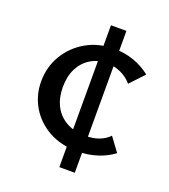

<svg xmlns="http://www.w3.org/2000/svg" viewBox="-125 -661 751 852"><g transform="rotate(20 250.5 -235.0)"><path d="M303 7Q226 7 168.5 -25Q111 -57 79 -111Q47 -165 47 -230Q47 -299 80.5 -355Q114 -411 171.5 -444Q229 -477 304 -477Q353 -477 396.5 -461.5Q440 -446 475 -418L413 -352Q391 -378 359.5 -392Q328 -406 294 -406Q251 -406 217.5 -385.5Q184 -365 165 -328Q146 -291 146 -239Q146 -189 165.5 -151Q185 -113 223 -91.5Q261 -70 315 -70Q350 -70 378 -80.5Q406 -91 425 -111L473 -46Q440 -21 396.5 -7Q353 7 303 7ZM253 100V-570H326V100Z"/></g></svg>

Font: Ysabeau Infant SemiBold
Style: Regular
Weight: 600
Designer: Christian Thalmann (Catharsis Fonts)
Version: Version 2.002; featfreeze: ss01,ss02,lnum